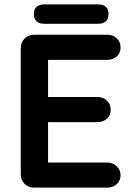

<svg xmlns="http://www.w3.org/2000/svg" viewBox="-20 -859 612 879"><path d="M136 -700H471Q497 -700 514.5 -683.5Q532 -667 532 -641Q532 -616 514.5 -600.5Q497 -585 471 -585H191L200 -602V-407L192 -415H426Q452 -415 469.5 -398.5Q487 -382 487 -356Q487 -331 469.5 -315.5Q452 -300 426 -300H195L200 -308V-106L192 -115H471Q497 -115 514.5 -97.5Q532 -80 532 -57Q532 -32 514.5 -16Q497 0 471 0H136Q110 0 92.5 -17.5Q75 -35 75 -61V-639Q75 -665 92.5 -682.5Q110 -700 136 -700ZM185 -750Q135 -750 135 -795Q135 -839 185 -839H427Q477 -839 477 -795Q477 -750 427 -750Z"/></svg>

Font: Quicksand Light
Style: Bold
Weight: 700
Version: Version 3.004